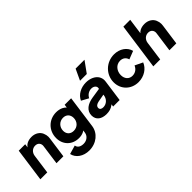

<svg xmlns="http://www.w3.org/2000/svg" viewBox="51 -1776 2951 2951"><g transform="rotate(-45 1527.0 -300.0)"><path d="M167 0 211 -319C221 -382 268 -423 326 -423C385 -423 413 -383 413 -339C413 -333 412 -326 411 -319L367 0H517L564 -337C566 -350 567 -362 567 -374C567 -401 561 -428 549 -457C526 -513 465 -558 381 -558C344 -558 312 -551 283 -537C260 -526 241 -509 225 -486L233 -546H93L17 0Z M863 220C1020 220 1141 119 1159 -18L1232 -546H1091L1084 -493C1069 -510 1050 -523 1029 -534C995 -550 957 -558 916 -558C759 -558 636 -440 636 -276C636 -132 738 -27 886 -27C925 -27 959 -34 989 -49C998 -53 1006 -58 1014 -64L1008 -23C1000 37 947 85 874 85C810 85 765 58 758 7L615 48C635 149 736 220 863 220ZM908 -163C835 -163 791 -210 791 -279C791 -361 852 -423 932 -423C1003 -423 1047 -375 1047 -305C1047 -228 993 -163 908 -163Z M1666 -640 1796 -820H1603L1519 -640ZM1448 12C1504 12 1551 -1 1592 -32C1596 -35 1600 -39 1605 -42L1599 0H1740L1789 -353C1790 -363 1791 -372 1791 -381C1791 -410 1783 -439 1766 -466C1733 -519 1657 -558 1565 -558C1453 -558 1353 -504 1312 -413L1428 -350C1451 -398 1499 -433 1556 -433C1607 -433 1640 -403 1640 -370C1640 -366 1639 -363 1639 -360L1637 -346L1476 -321C1356 -303 1266 -244 1266 -137C1266 -40 1338 12 1448 12ZM1622 -235 1620 -221C1612 -155 1558 -98 1485 -98C1448 -98 1421 -113 1421 -146C1421 -185 1456 -204 1497 -212Z M2142 12C2265 12 2367 -57 2405 -153L2278 -214C2255 -159 2207 -123 2144 -123C2071 -123 2023 -178 2023 -257C2023 -345 2082 -423 2172 -423C2229 -423 2273 -391 2288 -336L2421 -388C2395 -489 2297 -558 2174 -558C2004 -558 1867 -426 1867 -257C1867 -103 1983 12 2142 12Z M2622 0 2666 -319C2676 -382 2723 -423 2781 -423C2840 -423 2868 -383 2868 -339C2868 -333 2867 -326 2866 -319L2822 0H2972L3019 -337C3021 -350 3022 -362 3022 -374C3022 -401 3016 -428 3004 -457C2981 -513 2920 -558 2836 -558C2799 -558 2767 -551 2738 -537C2720 -528 2705 -516 2692 -501L2727 -757H2578L2472 0Z"/></g></svg>

Font: Plus Jakarta Sans ExtraBold
Style: Italic
Weight: 800
Italic angle: -8°
Designer: Gumpita Rahayu
Foundry: Tokotype
Version: Version 2.071;gftools[0.9.30]